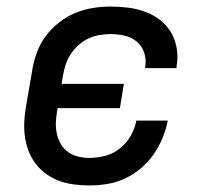

<svg xmlns="http://www.w3.org/2000/svg" viewBox="-20 -558 640 586"><path d="M253 8Q230 8 206.5 5Q183 2 162 -5.5Q141 -13 122.5 -26Q104 -39 90.5 -56Q77 -73 68.5 -94Q60 -115 56.5 -137.5Q53 -160 54 -183.5Q55 -207 59 -231L78 -341Q82 -368 91.5 -395Q101 -422 118 -445.5Q135 -469 158.5 -488Q182 -507 208.5 -518Q235 -529 262.5 -533.5Q290 -538 317 -538Q345 -538 372 -534.5Q399 -531 423.5 -522Q448 -513 468.5 -497Q489 -481 502 -459Q515 -437 519.5 -410Q524 -383 519 -356Q519 -354 519 -352.5Q519 -351 518 -350H423Q423 -351 423 -351.5Q423 -352 423 -353Q427 -375 420.5 -396Q414 -417 398 -430.5Q382 -444 361 -449Q340 -454 317 -454Q300 -454 283 -451Q266 -448 250 -440.5Q234 -433 220 -420.5Q206 -408 196 -393Q186 -378 180.5 -361Q175 -344 172 -327L168 -302H358L346 -228H156L154 -217Q151 -200 150.5 -182Q150 -164 154 -147.5Q158 -131 166.5 -117Q175 -103 188.5 -93.5Q202 -84 219 -80Q236 -76 253 -76Q277 -76 301.5 -82.5Q326 -89 346 -105Q366 -121 379 -143.5Q392 -166 396 -190H492Q487 -163 476 -136.5Q465 -110 448.5 -86.5Q432 -63 409.5 -44Q387 -25 361 -13Q335 -1 307.5 3.5Q280 8 253 8Z"/></svg>

Font: Iosevka Curly MdExObl
Style: Regular
Weight: 500
Width: 7
Italic angle: -9°
Monospace: yes
Designer: Belleve Invis
Foundry: Belleve Invis
Version: Version 11.1.0; ttfautohint (v1.8.3)